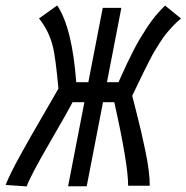

<svg xmlns="http://www.w3.org/2000/svg" viewBox="-66 -667 670 690"><path d="M344.7 -299.8H304.2L245.6 2.4H178.7L237.3 -299.8H194.8Q178.7 -268.1 110.8 -151.1Q43 -34.2 29.8 2.9L-45.9 -2.4Q-29.8 -42.5 5.4 -106.4Q40.5 -170.4 85 -246.3Q129.4 -322.3 144 -348.6Q133.8 -458 125 -495.6Q110.4 -556.6 74.2 -600.6L139.6 -647.5Q193.4 -566.9 208 -371.6H251.5L303.2 -638.7H370.1L318.4 -371.6H359.9Q361.8 -375.5 372.8 -400.1Q383.8 -424.8 390.4 -438.5Q397 -452.1 410.2 -478.5Q423.3 -504.9 434.8 -524.2Q446.3 -543.5 461.4 -566.9Q476.6 -590.3 493.2 -610.4Q509.8 -630.4 527.3 -647L584.5 -600.6Q569.8 -588.9 556.2 -574.2Q542.5 -559.6 532 -546.9Q521.5 -534.2 509 -514.6Q496.6 -495.1 489 -482.4Q481.4 -469.7 468.8 -444.8Q456.1 -419.9 450 -407.5Q443.8 -395 429.7 -365.5Q415.5 -335.9 409.2 -322.8Q411.1 -314.9 423.6 -266.1Q436 -217.3 441.4 -193.6Q446.8 -169.9 455.6 -128.7Q464.4 -87.4 468.3 -55.9Q472.2 -24.4 472.2 0.5H394.5Q394.5 -77.6 344.7 -299.8Z"/></svg>

Font: Fantasque Sans Mono
Style: Italic
Weight: 400
Italic angle: -11°
Monospace: yes
Designer: Jany Belluz
Version: Version 1.8.0 ; ttfautohint (v1.8.2)